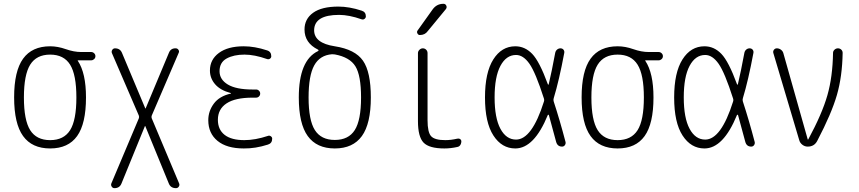

<svg xmlns="http://www.w3.org/2000/svg" viewBox="-20 -775 4540 1015"><path d="M350.6 -433.1Q317.4 -486.3 245.1 -486.3Q172.9 -486.3 139.6 -433.1Q106.4 -379.9 106.4 -259.8Q106.4 -139.6 139.6 -86.9Q172.9 -34.2 245.1 -34.2Q317.4 -34.2 350.6 -86.9Q383.8 -139.6 383.8 -259.8Q383.8 -379.9 350.6 -433.1ZM245.1 -530.3Q285.2 -530.3 328.1 -515.1Q371.1 -500 409.2 -500H461.9Q470.7 -500 477.5 -493.7Q484.4 -487.3 484.4 -478Q484.4 -468.8 477.5 -462.4Q470.7 -456.1 461.9 -456.1H391.6Q390.6 -456.1 390.6 -455.1Q390.6 -454.1 391.1 -454.1Q391.6 -454.1 391.6 -453.1Q434.6 -388.7 434.6 -259.8Q434.6 -121.1 387.7 -55.7Q340.8 9.8 245.1 9.8Q149.4 9.8 102.1 -55.7Q54.7 -121.1 54.7 -260.3Q54.7 -399.4 102.1 -464.8Q149.4 -530.3 245.1 -530.3Z M585 219.7Q576.2 219.7 570.8 211.9Q565.4 204.1 568.4 195.3L713.9 -149.4Q716.8 -156.2 713.9 -164.1L571.3 -495.1Q568.4 -503.9 573.7 -511.7Q579.1 -519.5 587.9 -519.5Q615.2 -519.5 625 -495.1L748 -202.1Q748 -201.2 749 -201.2Q750 -201.2 750 -202.1L873 -496.1Q882.8 -520.5 909.2 -519.5Q918 -519.5 923.3 -511.7Q928.7 -503.9 924.8 -496.1L782.2 -164.1Q779.3 -156.2 782.2 -149.4L926.8 194.3Q930.7 203.1 925.3 211.4Q919.9 219.7 910.2 219.7Q881.8 219.7 872.1 194.3L748 -108.4Q748 -109.4 747.1 -109.4Q746.1 -109.4 746.1 -108.4L622.1 195.3Q612.3 219.7 585 219.7Z M1200.2 -280.3Q1201.2 -280.3 1201.2 -281.2Q1201.2 -283.2 1199.2 -283.2Q1144.5 -297.9 1117.2 -329.6Q1089.8 -361.3 1089.8 -402.3Q1089.8 -460 1137.2 -495.1Q1184.6 -530.3 1268.6 -530.3Q1326.2 -530.3 1391.6 -508.8Q1414.1 -502 1414.1 -477.5Q1414.1 -469.7 1407.2 -464.8Q1400.4 -460 1391.6 -462.9Q1325.2 -486.3 1272.5 -486.3Q1215.8 -486.3 1178.2 -465.8Q1140.6 -445.3 1140.6 -398.4Q1140.6 -354.5 1184.6 -328.1Q1228.5 -301.8 1315.4 -301.8H1334Q1342.8 -301.8 1349.1 -295.4Q1355.5 -289.1 1355.5 -280.3Q1355.5 -271.5 1349.1 -265.1Q1342.8 -258.8 1334 -258.8H1315.4Q1223.6 -258.8 1177.7 -228.5Q1131.8 -198.2 1131.8 -141.6Q1131.8 -89.8 1167.5 -62Q1203.1 -34.2 1271.5 -34.2Q1329.1 -34.2 1396.5 -56.6Q1404.3 -59.6 1411.6 -54.7Q1418.9 -49.8 1418.9 -42Q1418.9 -17.6 1396.5 -10.7Q1330.1 10.7 1268.6 9.8Q1178.7 9.8 1129.9 -30.3Q1081.1 -70.3 1081.1 -139.6Q1081.1 -187.5 1110.4 -227.1Q1139.6 -266.6 1200.2 -280.3Z M1735.4 -488.3Q1670.9 -483.4 1641.1 -429.2Q1611.3 -375 1611.3 -259.8Q1611.3 -139.6 1644.5 -87.4Q1677.7 -35.2 1750 -35.2Q1822.3 -35.2 1855.5 -87.4Q1888.7 -139.6 1888.7 -259.8Q1888.7 -376 1858.9 -424.3Q1829.1 -472.7 1750 -487.3Q1745.1 -488.3 1735.4 -488.3ZM1559.6 -259.8Q1559.6 -456.1 1661.1 -504.9Q1667 -508.8 1661.1 -512.7Q1589.8 -547.9 1589.8 -619.1Q1589.8 -674.8 1635.3 -707.5Q1680.7 -740.2 1768.6 -740.2Q1826.2 -740.2 1891.6 -718.8Q1914.1 -711.9 1914.1 -688.5Q1914.1 -680.7 1907.2 -675.3Q1900.4 -669.9 1891.6 -672.9Q1825.2 -696.3 1772.5 -696.3Q1641.6 -696.3 1640.6 -615.2Q1640.6 -546.9 1750 -530.3Q1857.4 -513.7 1898.9 -454.1Q1940.4 -394.5 1940.4 -259.8Q1940.4 -121.1 1893.1 -55.7Q1845.7 9.8 1750 9.8Q1654.3 9.8 1606.9 -55.7Q1559.6 -121.1 1559.6 -259.8Z M2397.5 -42Q2406.2 -43.9 2412.6 -39.6Q2418.9 -35.2 2418.9 -27.3Q2418.9 -21.5 2416.5 -14.6Q2414.1 -7.8 2409.2 -3.4Q2404.3 1 2397.5 2Q2362.3 9.8 2329.1 9.8Q2249 9.8 2219.2 -21Q2189.5 -51.8 2189.5 -134.8V-494.1Q2189.5 -503.9 2197.3 -511.7Q2205.1 -519.5 2215.3 -519.5Q2225.6 -519.5 2232.9 -512.2Q2240.2 -504.9 2240.2 -494.1V-139.6Q2240.2 -75.2 2259.3 -54.7Q2278.3 -34.2 2334 -34.2Q2364.3 -34.2 2397.5 -42ZM2199.2 -589.8Q2191.4 -589.8 2187 -597.7Q2182.6 -605.5 2186.5 -612.3L2266.6 -724.6Q2288.1 -754.9 2324.2 -754.9Q2335 -754.9 2339.4 -745.1Q2343.8 -735.4 2336.9 -726.6L2241.2 -610.4Q2226.6 -589.8 2199.2 -589.8Z M2708 -484.4Q2656.2 -484.4 2625.5 -426.8Q2594.7 -369.1 2594.7 -260.3Q2594.7 -151.4 2625.5 -94.2Q2656.2 -37.1 2708 -37.1Q2792 -37.1 2855.5 -238.3Q2858.4 -246.1 2855.5 -253.9Q2811.5 -391.6 2778.8 -438Q2746.1 -484.4 2708 -484.4ZM2704.1 9.8Q2632.8 9.8 2588.4 -58.6Q2543.9 -127 2543.9 -259.8Q2543.9 -391.6 2587.9 -460.9Q2631.8 -530.3 2704.1 -530.3Q2754.9 -530.3 2793.5 -490.2Q2832 -450.2 2876 -330.1Q2878.9 -324.2 2880.9 -330.1Q2896.5 -395.5 2915 -495.1Q2917 -505.9 2924.8 -512.7Q2932.6 -519.5 2942.9 -519.5Q2953.1 -519.5 2959 -512.2Q2964.8 -504.9 2962.9 -495.1Q2935.5 -348.6 2907.2 -255.9Q2904.3 -247.1 2907.2 -238.3Q2939.5 -139.6 2969.7 -24.4Q2971.7 -15.6 2966.3 -7.8Q2960.9 0 2951.2 0Q2926.8 0 2919.9 -25.4Q2891.6 -131.8 2881.8 -166Q2880.9 -168 2878.9 -168.5Q2877 -168.9 2876 -167Q2803.7 9.8 2704.1 9.8Z M3350.6 -433.1Q3317.4 -486.3 3245.1 -486.3Q3172.9 -486.3 3139.6 -433.1Q3106.4 -379.9 3106.4 -259.8Q3106.4 -139.6 3139.6 -86.9Q3172.9 -34.2 3245.1 -34.2Q3317.4 -34.2 3350.6 -86.9Q3383.8 -139.6 3383.8 -259.8Q3383.8 -379.9 3350.6 -433.1ZM3245.1 -530.3Q3285.2 -530.3 3328.1 -515.1Q3371.1 -500 3409.2 -500H3461.9Q3470.7 -500 3477.5 -493.7Q3484.4 -487.3 3484.4 -478Q3484.4 -468.8 3477.5 -462.4Q3470.7 -456.1 3461.9 -456.1H3391.6Q3390.6 -456.1 3390.6 -455.1Q3390.6 -454.1 3391.1 -454.1Q3391.6 -454.1 3391.6 -453.1Q3434.6 -388.7 3434.6 -259.8Q3434.6 -121.1 3387.7 -55.7Q3340.8 9.8 3245.1 9.8Q3149.4 9.8 3102.1 -55.7Q3054.7 -121.1 3054.7 -260.3Q3054.7 -399.4 3102.1 -464.8Q3149.4 -530.3 3245.1 -530.3Z M3708 -484.4Q3656.2 -484.4 3625.5 -426.8Q3594.7 -369.1 3594.7 -260.3Q3594.7 -151.4 3625.5 -94.2Q3656.2 -37.1 3708 -37.1Q3792 -37.1 3855.5 -238.3Q3858.4 -246.1 3855.5 -253.9Q3811.5 -391.6 3778.8 -438Q3746.1 -484.4 3708 -484.4ZM3704.1 9.8Q3632.8 9.8 3588.4 -58.6Q3543.9 -127 3543.9 -259.8Q3543.9 -391.6 3587.9 -460.9Q3631.8 -530.3 3704.1 -530.3Q3754.9 -530.3 3793.5 -490.2Q3832 -450.2 3876 -330.1Q3878.9 -324.2 3880.9 -330.1Q3896.5 -395.5 3915 -495.1Q3917 -505.9 3924.8 -512.7Q3932.6 -519.5 3942.9 -519.5Q3953.1 -519.5 3959 -512.2Q3964.8 -504.9 3962.9 -495.1Q3935.5 -348.6 3907.2 -255.9Q3904.3 -247.1 3907.2 -238.3Q3939.5 -139.6 3969.7 -24.4Q3971.7 -15.6 3966.3 -7.8Q3960.9 0 3951.2 0Q3926.8 0 3919.9 -25.4Q3891.6 -131.8 3881.8 -166Q3880.9 -168 3878.9 -168.5Q3877 -168.9 3876 -167Q3803.7 9.8 3704.1 9.8Z M4205.1 -34.2 4068.4 -494.1Q4065.4 -503.9 4071.3 -511.7Q4077.1 -519.5 4086.9 -519.5Q4098.6 -519.5 4108.4 -512.2Q4118.2 -504.9 4121.1 -494.1L4250 -38.1Q4250 -37.1 4251 -37.1Q4252.9 -37.1 4252.9 -38.1Q4326.2 -173.8 4354 -271.5Q4381.8 -369.1 4383.8 -495.1Q4383.8 -504.9 4391.6 -512.2Q4399.4 -519.5 4409.7 -519.5Q4419.9 -519.5 4427.2 -512.7Q4434.6 -505.9 4434.6 -495.1Q4432.6 -371.1 4404.3 -272.9Q4376 -174.8 4300.8 -31.2Q4285.2 0 4250 0Q4234.4 0 4221.7 -9.8Q4209 -19.5 4205.1 -34.2Z"/></svg>

Font: Rounded-X Mgen+ 1m light
Style: Regular
Weight: 200
Designer: [Source Han Sans]
Ryoko NISHIZUKA  (kana & ideographs); Paul D. Hunt (Latin, Greek & Cyrillic); Wenlong ZHANG  (bopomofo
Version: Version 1.059.20150602